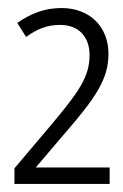

<svg xmlns="http://www.w3.org/2000/svg" viewBox="-20 -878 307 478"><path d="M16 -420H253V-461H69L137 -541C220 -636 250 -682 250 -744C250 -811 204 -858 133 -858C89 -858 55 -843 23 -821L45 -786C72 -806 98 -816 130 -816C176 -816 203 -786 203 -741C203 -686 175 -648 109 -569L16 -459Z"/></svg>

Font: Noto Sans Tamil UI ExtraCondensed Light
Style: Regular
Weight: 300
Width: 2
Designer: Jelle Bosma - Monotype Design Team
Foundry: Monotype Imaging Inc.
Version: Version 2.004